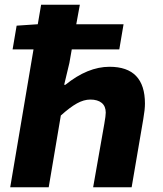

<svg xmlns="http://www.w3.org/2000/svg" viewBox="-20 -788 686 808"><path d="M121 -580H33L50 -680L139 -686L153 -768H316L301 -686H500L482 -580H282L272 -523L250 -431H255Q349 -507 441 -507Q590 -507 590 -352Q590 -327 583 -287L534 0H372L419 -267Q425 -301 425 -314Q425 -341 408 -355Q391 -369 360 -369Q333 -369 304 -353Q275 -337 236 -302L185 0H23Z"/></svg>

Font: Nebula Sans Bold
Style: Regular
Weight: 700
Italic angle: -9°
Designer: Paul D. Hunt for Adobe (as Source Sans)
Foundry: Nebula Entertainment & Broadcasting LLC
Version: Version 1.010